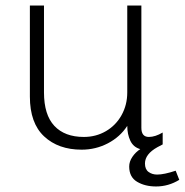

<svg xmlns="http://www.w3.org/2000/svg" viewBox="-20 -531 668 694"><path d="M628 119Q589 143 544 143Q504 143 475.5 126Q447 109 447 71Q447 53 458.5 36Q470 19 487 8Q462 1 451 -22.5Q440 -46 440 -76Q414 -36 370 -13Q326 10 275 10Q191 10 139.5 -38Q88 -86 88 -182V-511H139V-197Q139 -116 176.5 -76Q214 -36 283 -36Q327 -36 363 -57Q399 -78 419.5 -115Q440 -152 440 -197V-511H491V-69Q491 -36 518 -36Q541 -36 568 -52V-9Q565 -7 549 1Q504 26 504 60Q504 81 517 90.5Q530 100 548 100Q573 100 615 86Z"/></svg>

Font: Chivo Thin
Style: Regular
Weight: 100
Designer: Hector Gatti
Foundry: Omnibus-Type
Version: Version 1.007